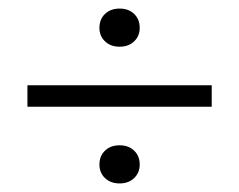

<svg xmlns="http://www.w3.org/2000/svg" viewBox="-20 -566 558 448"><path d="M44 -317V-367H474V-317ZM259 -138Q238 -138 225 -150.5Q212 -163 212 -182Q212 -202 225 -214.5Q238 -227 259 -227Q280 -227 293 -214.5Q306 -202 306 -182Q306 -163 293 -150.5Q280 -138 259 -138ZM259 -457Q238 -457 225 -469.5Q212 -482 212 -501Q212 -521 225 -533.5Q238 -546 259 -546Q280 -546 293 -533.5Q306 -521 306 -501Q306 -482 293 -469.5Q280 -457 259 -457Z"/></svg>

Font: Platypi Light Light
Style: Regular
Weight: 300
Version: Version 1.200